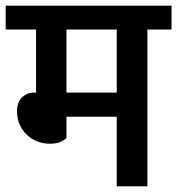

<svg xmlns="http://www.w3.org/2000/svg" viewBox="-30 -656 624 676"><path d="M204 -552V-330H381V-552ZM204 -170Q198 -163 183 -156.5Q168 -150 145 -150Q122 -150 101.5 -158Q81 -166 65 -181Q49 -196 39.5 -217Q30 -238 30 -264Q30 -297 48 -313.5Q66 -330 89 -330H97V-552H-10V-636H574V-552H489V0H381V-245H204Z"/></svg>

Font: Ek Mukta SemiBold
Style: Regular
Weight: 600
Designer: Girish Dalvi and Yashodeep Gholap
Foundry: Ek Type
Version: Version 2.538;PS 1.002;hotconv 16.6.51;makeotf.lib2.5.65220;